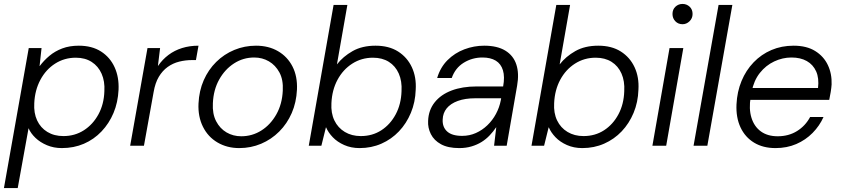

<svg xmlns="http://www.w3.org/2000/svg" viewBox="-38 -740 4271 975"><path d="M-18 215 108 -496H173L163 -405H164Q185 -433 213 -456.5Q241 -480 278 -494Q315 -508 362 -508Q429 -508 475 -478.5Q521 -449 544 -398.5Q567 -348 564 -284Q561 -220 538.5 -166.5Q516 -113 477.5 -72.5Q439 -32 388 -10Q337 12 276 12Q235 12 200.5 -2.5Q166 -17 142 -40Q118 -63 107 -89L52 215ZM284 -49Q342 -49 388 -78.5Q434 -108 462 -159.5Q490 -211 492 -277Q495 -327 478 -365.5Q461 -404 427.5 -425.5Q394 -447 347 -447Q289 -447 242 -417Q195 -387 167 -334.5Q139 -282 136 -216Q133 -166 150.5 -128.5Q168 -91 202.5 -70Q237 -49 284 -49Z M623 0 711 -496H775L764 -406H765Q787 -438 817.5 -461Q848 -484 886.5 -496Q925 -508 970 -508L957 -435H938Q904 -435 872 -427Q840 -419 813.5 -400Q787 -381 768.5 -350Q750 -319 742 -272L693 0Z M1177 12Q1115 12 1066.5 -16.5Q1018 -45 992.5 -96.5Q967 -148 970 -214Q973 -279 996.5 -332.5Q1020 -386 1060 -425.5Q1100 -465 1152 -486.5Q1204 -508 1262 -508Q1326 -508 1374 -480Q1422 -452 1447.5 -402Q1473 -352 1470 -285Q1467 -220 1443.5 -166Q1420 -112 1380 -72Q1340 -32 1288 -10Q1236 12 1177 12ZM1187 -48Q1243 -48 1289.5 -77.5Q1336 -107 1365.5 -159.5Q1395 -212 1398 -280Q1401 -335 1381 -372Q1361 -409 1327.5 -428.5Q1294 -448 1253 -448Q1197 -448 1150.5 -418Q1104 -388 1075 -336Q1046 -284 1043 -216Q1040 -162 1059.5 -124.5Q1079 -87 1112.5 -67.5Q1146 -48 1187 -48Z M1788 12Q1745 12 1710 -3.5Q1675 -19 1652 -43Q1629 -67 1618 -93H1617L1594 0H1530L1656 -715H1726L1673 -413Q1704 -453 1752.5 -480.5Q1801 -508 1869 -508Q1937 -508 1983.5 -478.5Q2030 -449 2053.5 -398.5Q2077 -348 2073 -284Q2071 -221 2048.5 -167Q2026 -113 1988 -73Q1950 -33 1899 -10.5Q1848 12 1788 12ZM1794 -49Q1853 -49 1898.5 -78.5Q1944 -108 1971.5 -159.5Q1999 -211 2001 -277Q2004 -328 1987 -366.5Q1970 -405 1936.5 -426Q1903 -447 1856 -447Q1798 -447 1751 -417Q1704 -387 1676 -335Q1648 -283 1645 -216Q1642 -166 1660 -128.5Q1678 -91 1713 -70Q1748 -49 1794 -49Z M2294 12Q2237 12 2201.5 -7.5Q2166 -27 2150 -59Q2134 -91 2136 -126Q2138 -181 2169.5 -220.5Q2201 -260 2255.5 -280.5Q2310 -301 2382 -301H2517Q2526 -350 2516 -383Q2506 -416 2479.5 -432Q2453 -448 2412 -448Q2360 -448 2317 -421.5Q2274 -395 2256 -344H2182Q2198 -398 2234.5 -434.5Q2271 -471 2320 -489.5Q2369 -508 2421 -508Q2487 -508 2528 -483Q2569 -458 2584 -412.5Q2599 -367 2588 -305L2535 0H2471L2482 -93H2481Q2467 -72 2448.5 -52.5Q2430 -33 2407.5 -19Q2385 -5 2356.5 3.5Q2328 12 2294 12ZM2309 -50Q2346 -50 2378.5 -64.5Q2411 -79 2437 -104Q2463 -129 2480.5 -161.5Q2498 -194 2505 -230L2507 -241H2376Q2324 -241 2287 -227.5Q2250 -214 2230.5 -190Q2211 -166 2210 -133Q2208 -95 2232.5 -72.5Q2257 -50 2309 -50Z M2919 12Q2876 12 2841 -3.5Q2806 -19 2783 -43Q2760 -67 2749 -93H2748L2725 0H2661L2787 -715H2857L2804 -413Q2835 -453 2883.5 -480.5Q2932 -508 3000 -508Q3068 -508 3114.5 -478.5Q3161 -449 3184.5 -398.5Q3208 -348 3204 -284Q3202 -221 3179.5 -167Q3157 -113 3119 -73Q3081 -33 3030 -10.5Q2979 12 2919 12ZM2925 -49Q2984 -49 3029.5 -78.5Q3075 -108 3102.5 -159.5Q3130 -211 3132 -277Q3135 -328 3118 -366.5Q3101 -405 3067.5 -426Q3034 -447 2987 -447Q2929 -447 2882 -417Q2835 -387 2807 -335Q2779 -283 2776 -216Q2773 -166 2791 -128.5Q2809 -91 2844 -70Q2879 -49 2925 -49Z M3275 0 3362 -496H3432L3345 0ZM3428 -617Q3406 -617 3391.5 -632Q3377 -647 3377 -669Q3377 -692 3392 -706Q3407 -720 3428 -720Q3449 -720 3464 -706Q3479 -692 3479 -669Q3479 -647 3463.5 -632Q3448 -617 3428 -617Z M3484 0 3611 -715H3681L3554 0Z M3900 12Q3837 12 3791.5 -15.5Q3746 -43 3722.5 -93Q3699 -143 3702 -210Q3705 -274 3727.5 -328.5Q3750 -383 3789 -423.5Q3828 -464 3879.5 -486Q3931 -508 3992 -508Q4058 -508 4101.5 -481Q4145 -454 4166 -409.5Q4187 -365 4185 -311Q4184 -295 4180.5 -273Q4177 -251 4173 -233H3758L3768 -293H4116Q4122 -343 4106.5 -377.5Q4091 -412 4059 -430Q4027 -448 3981 -448Q3936 -448 3893.5 -428Q3851 -408 3820.5 -369.5Q3790 -331 3779 -274L3774 -247Q3764 -187 3778 -142Q3792 -97 3826 -72.5Q3860 -48 3911 -48Q3967 -48 4009.5 -74.5Q4052 -101 4076 -146H4144Q4124 -101 4088.5 -65Q4053 -29 4005.5 -8.5Q3958 12 3900 12Z"/></svg>

Font: DM Sans 28pt Light
Style: Italic
Weight: 300
Italic angle: -10°
Version: Version 4.004;gftools[0.9.30]